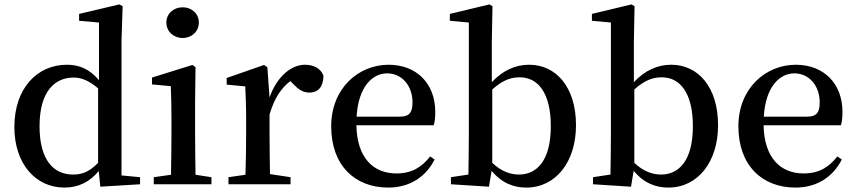

<svg xmlns="http://www.w3.org/2000/svg" viewBox="-20 -834 3881 869"><path d="M424 -97C386 -58 354 -44 311 -44C224 -44 159 -107 159 -263C159 -423 230 -483 313 -483C347 -483 382 -470 424 -434ZM530 -40V-650L535 -806L520 -814L338 -771V-740L428 -732V-471C384 -523 337 -541 283 -541C147 -541 45 -433 45 -259C45 -94 140 15 272 15C338 15 388 -13 427 -60L434 11L614 0V-32Z M807 -662C847 -662 880 -691 880 -732C880 -773 847 -801 807 -801C766 -801 733 -773 733 -732C733 -691 766 -662 807 -662ZM865 -43C864 -99 863 -179 863 -232V-381L865 -530L851 -540L668 -483V-452L753 -444C755 -396 756 -358 756 -296V-232C756 -180 755 -100 754 -43L676 -32V0H937V-32Z M1190 -530 1175 -540 1006 -481V-451L1090 -443C1092 -397 1094 -359 1094 -296V-232C1094 -180 1093 -100 1091 -43L1014 -32V0H1295V-32L1202 -46C1201 -102 1200 -180 1200 -232V-316C1221 -387 1250 -433 1294 -467L1307 -454C1329 -431 1350 -415 1380 -415C1424 -415 1443 -445 1444 -491C1432 -526 1397 -541 1360 -541C1298 -541 1233 -487 1200 -393Z M1594 -306C1602 -443 1667 -502 1732 -502C1800 -502 1847 -445 1847 -371C1847 -329 1836 -306 1790 -306ZM1943 -267C1948 -283 1950 -303 1950 -328C1950 -455 1866 -541 1739 -541C1603 -541 1479 -435 1479 -262C1479 -86 1586 15 1737 15C1834 15 1907 -33 1947 -112L1927 -126C1889 -78 1845 -49 1774 -49C1671 -49 1596 -118 1593 -267Z M2208 -429C2260 -476 2298 -484 2333 -484C2415 -484 2473 -413 2473 -263C2473 -102 2406 -44 2329 -44C2289 -44 2248 -59 2208 -97ZM2206 -649 2209 -806 2195 -814 2016 -771V-740L2102 -732V-232C2102 -180 2101 -100 2100 -44L2021 -32V0L2193 11L2205 -61C2253 -3 2308 15 2362 15C2496 15 2587 -102 2587 -267C2587 -441 2496 -541 2375 -541C2315 -541 2257 -517 2206 -462Z M2851 -429C2903 -476 2941 -484 2976 -484C3058 -484 3116 -413 3116 -263C3116 -102 3049 -44 2972 -44C2932 -44 2891 -59 2851 -97ZM2849 -649 2852 -806 2838 -814 2659 -771V-740L2745 -732V-232C2745 -180 2744 -100 2743 -44L2664 -32V0L2836 11L2848 -61C2896 -3 2951 15 3005 15C3139 15 3230 -102 3230 -267C3230 -441 3139 -541 3018 -541C2958 -541 2900 -517 2849 -462Z M3437 -306C3445 -443 3510 -502 3575 -502C3643 -502 3690 -445 3690 -371C3690 -329 3679 -306 3633 -306ZM3786 -267C3791 -283 3793 -303 3793 -328C3793 -455 3709 -541 3582 -541C3446 -541 3322 -435 3322 -262C3322 -86 3429 15 3580 15C3677 15 3750 -33 3790 -112L3770 -126C3732 -78 3688 -49 3617 -49C3514 -49 3439 -118 3436 -267Z"/></svg>

Font: Source Han Serif CN SemiBold
Style: Regular
Weight: 600
Designer: Ryoko NISHIZUKA 西塚涼子 (kana & ideographs); Frank Grießhammer (Latin, Greek & Cyrillic); Wenlong ZHANG 张文龙 (bopomofo); San
Foundry: Adobe Systems Incorporated
Version: Version 1.000;PS 1;hotconv 16.6.53;makeotf.lib2.5.65590